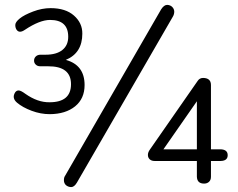

<svg xmlns="http://www.w3.org/2000/svg" viewBox="-20 -742 966 779"><path d="M323.2 -397Q323.2 -341.8 284.7 -310.5Q246.1 -279.3 182.1 -278.8Q145 -278.8 108.4 -292.5Q71.8 -306.2 49.3 -325.2Q26.9 -344.2 41.5 -367.2Q46.9 -375 55.7 -375Q64.5 -375 83 -361.3Q132.8 -326.2 181.2 -327.1Q268.1 -327.1 268.1 -400.4Q268.1 -473.6 174.8 -473.1H143.1Q131.8 -473.1 125 -480Q118.2 -486.3 118.2 -496.1Q118.2 -505.9 125 -512.7Q131.8 -519.5 143.1 -520H165Q209 -520 232.9 -539.1Q256.8 -558.1 256.8 -592.8Q256.8 -661.1 183.1 -661.1Q141.1 -661.1 81.1 -621.1Q58.6 -605.5 47.4 -621.1Q42 -628.9 42 -640.6Q42 -652.3 60.1 -667Q78.1 -681.6 114.3 -695.3Q150.4 -709 185.1 -709Q246.1 -709 280.3 -678.7Q314.5 -648.4 314 -605.5Q314 -526.9 247.1 -499Q323.2 -478 323.2 -397ZM268.6 17.1Q255.9 16.6 247.1 8.8Q239.3 1 239.3 -10.7Q239.3 -22.5 244.1 -28.8L633.8 -704.1Q645.5 -722.2 658.2 -722.2Q670.9 -721.7 678.7 -713.9Q686.5 -706.1 687 -695.3Q687 -684.6 682.1 -675.8L292 -1Q281.2 17.1 268.6 17.1ZM778.8 -136.2V-331.1L643.1 -136.2ZM876 -88.9H835.9V-24.9Q835.9 -11.7 828.1 -4.4Q820.3 2.9 808.1 2.9Q779.8 2.9 778.8 -24.9V-88.9H606.9Q594.7 -88.9 587.4 -95.7Q580.1 -102.5 580.1 -113.3Q580.1 -124 587.9 -134.8L782.2 -414.1Q790 -425.8 804.2 -425.8Q835.9 -425.3 835.9 -397V-136.2H876Q903.8 -134.8 903.8 -112.3Q903.8 -89.8 876 -88.9Z"/></svg>

Font: Nunito-Light
Style: Regular
Weight: 300
Designer: Vernon Adams
Foundry: newtypography
Version: Version 3.000